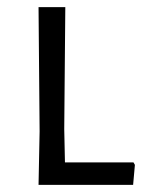

<svg xmlns="http://www.w3.org/2000/svg" viewBox="-20 -518 417 538"><path d="M353 0 358 -56 354 -63H162L160 -156L163 -498H88L91 -150L88 0Z"/></svg>

Font: Alegreya Sans SC
Style: Regular
Weight: 400
Designer: Juan Pablo del Peral
Foundry: Huerta Tipografica
Version: Version 1.000;PS 001.000;hotconv 1.0.70;makeotf.lib2.5.58329